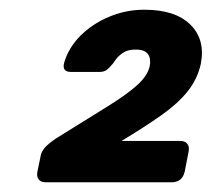

<svg xmlns="http://www.w3.org/2000/svg" viewBox="-20 -725 435 395"><path d="M74 -350Q64 -350 59.5 -356Q55 -362 57 -372L64 -406Q66 -414 72.5 -421.5Q79 -429 95 -440Q161 -481 202 -506.5Q243 -532 263.5 -551Q284 -570 288 -589Q291 -604 284.5 -613.5Q278 -623 259 -623Q244 -623 235 -617.5Q226 -612 221 -606Q216 -600 213 -595Q204 -584 198.5 -580.5Q193 -577 185 -577H126Q107 -577 112 -596Q121 -627 145.5 -651.5Q170 -676 204.5 -690.5Q239 -705 277 -705Q341 -705 372 -674Q403 -643 393 -593Q386 -562 366 -537Q346 -512 312 -488Q278 -464 230 -435H351Q361 -435 365.5 -429Q370 -423 368 -413L360 -372Q355 -350 333 -350Z"/></svg>

Font: Rubik
Style: Bold Italic
Weight: 700
Italic angle: -12°
Designer: Hubert and Fischer
Foundry: Hubert and Fischer
Version: Version 2.300;gftools[0.9.30]